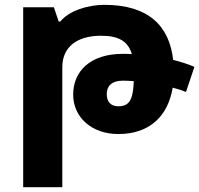

<svg xmlns="http://www.w3.org/2000/svg" viewBox="-20 -534 825 795"><path d="M230 -445H223L203 -504H76V241H238V-256C238 -341 301 -386 398 -386C472 -386 510 -363 526 -310C513 -311 500 -311 488 -311C356 -311 283 -241 283 -142C283 -49 359 21 470 21C601 21 676 -55 695 -171C715 -166 734 -160 750 -153L785 -257C758 -269 728 -278 697 -286C681 -427 595 -514 412 -514C343 -514 265 -489 230 -445ZM422 -145C422 -177 442 -200 489 -200C503 -200 518 -199 534 -198C531 -120 515 -94 470 -94C438 -94 422 -113 422 -145Z"/></svg>

Font: Noto Sans Armenian Extra
Style: Regular
Weight: 800
Designer: Monotype Design Team
Foundry: Monotype Imaging Inc.
Version: Version 1.901